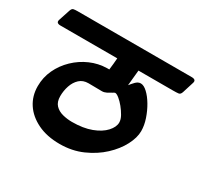

<svg xmlns="http://www.w3.org/2000/svg" viewBox="-197 -794 1034 988"><g transform="rotate(30 320.0 -300.0)"><path d="M261 19Q185 19 129.5 -8Q74 -35 44.5 -80Q15 -125 15 -183Q15 -235 36.5 -281Q58 -327 95.5 -363Q133 -399 180 -419.5Q227 -440 278 -441Q281 -441 284.5 -441Q288 -441 291 -441Q293 -458 295 -476Q297 -494 298 -511H-39Q-67 -511 -60 -533L-38 -600Q-33 -615 -24.5 -617Q-16 -619 0 -619H678Q706 -619 699 -597L678 -530Q673 -514 662 -512.5Q651 -511 629 -511H424L415 -419Q425 -432 438.5 -446Q452 -460 468 -460Q486 -460 507.5 -440Q529 -420 548 -388Q567 -356 579.5 -319Q592 -282 592 -248Q592 -209 568 -163Q544 -117 500 -76Q456 -35 395 -8Q334 19 261 19ZM259 -111Q326 -111 373.5 -129Q421 -147 446.5 -175Q472 -203 472 -230Q472 -248 460.5 -268.5Q449 -289 433.5 -308Q418 -327 402.5 -339.5Q387 -352 378 -352Q375 -352 364 -345Q353 -338 340 -331.5Q327 -325 314 -325Q296 -325 276.5 -325.5Q257 -326 234 -326Q202 -326 181.5 -307Q161 -288 151 -258Q141 -228 141 -196Q141 -162 158.5 -143.5Q176 -125 203.5 -118Q231 -111 259 -111Z"/></g></svg>

Font: Alkatra SemiBold
Style: Regular
Weight: 600
Designer: Suman Bhandary
Version: Version 1.100;gftools[0.9.22]